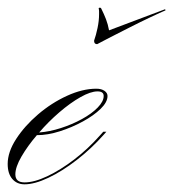

<svg xmlns="http://www.w3.org/2000/svg" viewBox="-56 -473 451 500"><path d="M8 2Q33 2 67 -14Q101 -30 137 -57.5Q173 -85 204 -120L213 -130H221L214 -122Q182 -86 144 -56.5Q106 -27 70 -10Q34 7 8 7Q-12 7 -24 -7Q-36 -21 -36 -46Q-36 -77 -14 -111Q8 -145 43 -175Q78 -205 118.5 -223.5Q159 -242 195 -242Q208 -242 216 -236.5Q224 -231 224 -223Q224 -207 206 -189.5Q188 -172 159.5 -156.5Q131 -141 99.5 -131Q68 -121 40 -121Q16 -93 0 -65.5Q-16 -38 -16 -19Q-16 2 8 2ZM198 -235Q180 -235 153.5 -220Q127 -205 98.5 -180.5Q70 -156 46 -128Q73 -130 102.5 -139.5Q132 -149 157.5 -163Q183 -177 198.5 -193Q214 -209 214 -223Q214 -235 198 -235ZM374 -449 375 -446Q363 -441 336.5 -428.5Q310 -416 280.5 -401Q251 -386 227.5 -374Q204 -362 197 -358Q189 -358 189 -367Q194 -381 198 -400Q202 -419 202 -436Q202 -440 202 -443.5Q202 -447 201 -451Q201 -453 204 -453Q207 -453 208 -450Q215 -436 220 -423Q225 -410 228 -394Z"/></svg>

Font: Ballet 72pt
Style: Regular
Weight: 400
Designer: Maximiliano R. Sproviero
Foundry: Omnibus-Type
Version: Version 1.100; ttfautohint (v1.8.3)